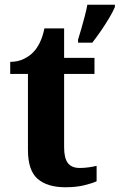

<svg xmlns="http://www.w3.org/2000/svg" viewBox="-20 -780 505 810"><path d="M256.2 10Q179.7 10 138.8 -25.4Q97.9 -60.7 97.9 -147.9V-468H23.1V-519Q55.6 -519 81 -531.7Q106.5 -544.4 121.4 -560.9Q136.6 -576.5 148.5 -601.4Q160.4 -626.2 167.4 -660.2H250.5V-536H378.6V-468H250.5V-158.2Q250.5 -113.6 266 -92.5Q281.5 -71.4 316.6 -71.4Q335.8 -71.4 353.7 -74Q371.6 -76.6 387.6 -80.2V-15.3Q371.7 -7.5 337 1.2Q302.3 10 256.2 10ZM309.3 -613Q315.9 -633.3 323.2 -659.1Q330.5 -685 337.6 -711.7Q344.6 -738.3 348.6 -760H464.6V-750Q455.6 -729 439.6 -702.3Q423.5 -675.6 404.9 -648.6Q386.3 -621.6 369.4 -600H309.3Z"/></svg>

Font: Noto Serif Sinhala
Style: Regular
Weight: 400
Designer: Jelle Bosma - Monotype Design Team
Foundry: Monotype Imaging Inc.
Version: Version 2.006